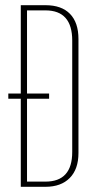

<svg xmlns="http://www.w3.org/2000/svg" viewBox="-20 -719 372 739"><path d="M60 -699H155Q217 -699 249.5 -665.5Q282 -632 282 -569V-130Q282 -68 248.5 -34Q215 0 155 0H60ZM84 -20H155Q258 -20 258 -134V-563Q258 -679 155 -679H84ZM12 -359H169V-339H12Z"/></svg>

Font: Moniqa Thin Paragraph
Style: Regular
Weight: 100
Designer: Rajesh Rajput
Foundry: Rajesh Rajput
Version: Version 1.000